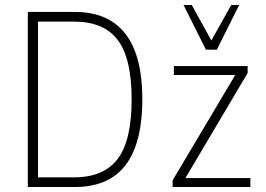

<svg xmlns="http://www.w3.org/2000/svg" viewBox="-20 -753 1069 773"><path d="M92 0V-705H281Q372 -705 432.5 -665.5Q493 -626 523 -548Q553 -470 553 -353Q553 -236 523 -157Q493 -78 432.5 -39Q372 0 281 0ZM133 -39H278Q398 -39 454 -113.5Q510 -188 510 -353Q510 -518 454 -592Q398 -666 278 -666H133ZM675 0V-27L936 -466L939 -451H680V-487H977V-459L717 -20L713 -36H988V0ZM809 -553 719 -733H752L831 -590L911 -733H943L853 -553Z"/></svg>

Font: Nunito Sans 10pt Condensed ExtraLight
Style: Regular
Weight: 250
Width: 3
Designer: Vernon Adams
Foundry: Vernon Adams
Version: Version 3.101;gftools[0.9.27]